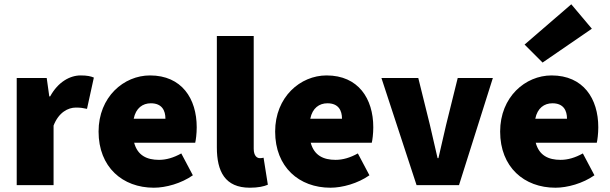

<svg xmlns="http://www.w3.org/2000/svg" viewBox="-20 -864 2848 896"><path d="M58 0H230V-278C254 -340 298 -362 334 -362C356 -362 368 -360 386 -356L418 -502C404 -508 387 -512 356 -512C307 -512 251 -482 214 -414H210L198 -500H58Z M698 12C754 12 826 -8 880 -46L826 -148C790 -128 756 -118 722 -118C666 -118 622 -138 606 -198H891C894 -210 898 -240 898 -270C898 -404 828 -512 680 -512C558 -512 440 -412 440 -250C440 -84 552 12 698 12ZM604 -310C614 -360 646 -382 684 -382C736 -382 752 -348 752 -310Z M1146 12C1184 12 1212 6 1230 -2L1210 -128C1202 -126 1198 -126 1192 -126C1180 -126 1164 -136 1164 -170V-696H992V-176C992 -64 1030 12 1146 12Z M1522 12C1578 12 1650 -8 1704 -46L1650 -148C1614 -128 1580 -118 1546 -118C1490 -118 1446 -138 1430 -198H1715C1718 -210 1722 -240 1722 -270C1722 -404 1652 -512 1504 -512C1382 -512 1264 -412 1264 -250C1264 -84 1376 12 1522 12ZM1428 -310C1438 -360 1470 -382 1508 -382C1560 -382 1576 -348 1576 -310Z M1924 0H2122L2280 -500H2116L2062 -282C2050 -232 2038 -180 2026 -126H2022C2010 -180 1998 -232 1986 -282L1932 -500H1760Z M2572 12C2628 12 2700 -8 2754 -46L2700 -148C2664 -128 2630 -118 2596 -118C2540 -118 2496 -138 2480 -198H2765C2768 -210 2772 -240 2772 -270C2772 -404 2702 -512 2554 -512C2432 -512 2314 -412 2314 -250C2314 -84 2426 12 2572 12ZM2478 -310C2488 -360 2520 -382 2558 -382C2610 -382 2626 -348 2626 -310ZM2512 -572 2742 -730 2646 -844 2428 -656Z"/></svg>

Font: Source Sans Pro Black
Style: Regular
Weight: 900
Designer: Paul D. Hunt
Foundry: Adobe Systems Incorporated
Version: Version 3.006;hotconv 1.0.111;makeotfexe 2.5.65597